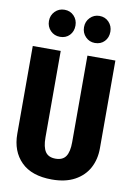

<svg xmlns="http://www.w3.org/2000/svg" viewBox="-100 -984 737 1062"><g transform="rotate(10 268.0 -452.5)"><path d="M500 -200Q500 -138 474 -89.5Q448 -41 396 -12.5Q344 16 268 16Q154 16 95 -43Q36 -102 36 -200V-693H193V-207Q193 -153 210.5 -127Q228 -101 268 -101Q308 -101 325.5 -127Q343 -153 343 -207V-693H500ZM249 -845Q249 -812 228.5 -790.5Q208 -769 175 -769Q143 -769 121.5 -791Q100 -813 100 -845Q100 -877 121.5 -899Q143 -921 175 -921Q207 -921 228 -899Q249 -877 249 -845ZM445 -845Q445 -812 424.5 -790.5Q404 -769 371 -769Q340 -769 318.5 -791Q297 -813 297 -845Q297 -877 318.5 -899Q340 -921 371 -921Q403 -921 424 -899Q445 -877 445 -845Z"/></g></svg>

Font: Fira Sans Extra Condensed
Style: Bold
Weight: 700
Width: 1
Designer: Carrois Corporate & Edenspiekermann AG
Foundry: Carrois Corporate GbR & Edenspiekermann AG
Version: Version 4.203